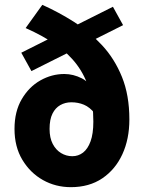

<svg xmlns="http://www.w3.org/2000/svg" viewBox="-20 -762 600 794"><path d="M273 12Q210 12 157.5 -17.5Q105 -47 72.5 -101Q40 -155 40 -229Q40 -301 70 -352Q100 -403 147 -429.5Q194 -456 246 -456Q283 -456 318.5 -438Q354 -420 370 -375L372 -293Q351 -319 327 -329Q303 -339 275 -339Q250 -339 229.5 -327.5Q209 -316 197 -292Q185 -268 185 -229Q185 -192 198 -167Q211 -142 232.5 -129Q254 -116 279 -116Q304 -116 323.5 -131Q343 -146 354.5 -177.5Q366 -209 366 -259Q366 -334 349 -391.5Q332 -449 297.5 -495Q263 -541 210.5 -577.5Q158 -614 86 -646L155 -742Q222 -712 286 -671.5Q350 -631 402 -575Q454 -519 484.5 -443.5Q515 -368 515 -268Q515 -187 486 -124Q457 -61 403 -24.5Q349 12 273 12ZM110 -468 68 -544 447 -734 489 -658Z"/></svg>

Font: Source Sans 3 ExtraLight ExtraBold
Style: Regular
Weight: 800
Version: Version 3.052;hotconv 1.1.0;makeotfexe 2.6.0